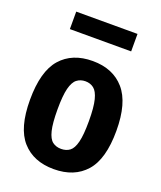

<svg xmlns="http://www.w3.org/2000/svg" viewBox="-141 -845 791 945"><g transform="rotate(20 254.0 -373.0)"><path d="M254 10.5Q147.5 10.5 87.8 -56.5Q28 -123.5 28 -270.5Q28 -420 87.5 -487.8Q147 -555.5 254 -555.5Q360.5 -555.5 420.2 -486.8Q480 -418 480 -272Q480 -124 420.5 -56.8Q361 10.5 254 10.5ZM254 -95.5Q280.5 -95.5 299 -109.2Q317.5 -123 327 -160.8Q336.5 -198.5 336.5 -270Q336.5 -343.5 326.5 -382.2Q316.5 -421 298 -435.2Q279.5 -449.5 254 -449.5Q228.5 -449.5 209.8 -435.2Q191 -421 181.2 -382.8Q171.5 -344.5 171.5 -272.5Q171.5 -200 181 -161.8Q190.5 -123.5 209 -109.5Q227.5 -95.5 254 -95.5ZM93.5 -664.5V-756H414.5V-664.5Z"/></g></svg>

Font: Encode Sans Condensed
Style: Bold
Weight: 700
Width: 3
Designer: Multiple Designers
Foundry: Impallari Type
Version: Version 3.000; ttfautohint (v1.8.3) -l 8 -r 50 -G 200 -x 14 